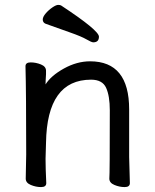

<svg xmlns="http://www.w3.org/2000/svg" viewBox="-20 -739 628 776"><path d="M421.9 -17.1Q423.8 -34.2 423.8 -293Q423.8 -351.1 408.9 -384Q394 -417 348.1 -417Q169.9 -417 166 -162.1L164.1 -97.2Q164.1 -59.1 167 1Q167 17.1 146 17.1Q125 17.1 104.5 8.5Q84 0 84 -17.1L85.9 -115.2Q85.9 -363.8 83 -471.2Q83 -486.8 104 -486.8Q125 -486.8 145.5 -478.5Q166 -470.2 166 -453.1V-439Q164.1 -411.1 164.1 -397.9Q186 -433.1 238.5 -462.2Q291 -491.2 344.2 -491.2Q502 -491.2 502 -296.9V-105L504.9 1Q504.9 17.1 483.9 17.1Q462.9 17.1 442.4 8.5Q421.9 0 421.9 -17.1ZM356.9 -567.9Q350.1 -567.9 329.6 -579.8Q309.1 -591.8 261.5 -608.4Q213.9 -625 164.1 -643.1Q152.8 -647.9 152.8 -660.2Q152.8 -670.9 165 -685.1Q177.2 -699.2 192.1 -709.2Q207 -719.2 215.1 -719.2Q223.1 -719.2 227.1 -716.8Q379.9 -616.2 379.9 -590.8Q379.9 -567.9 356.9 -567.9Z"/></svg>

Font: LXGW WenKai GB Screen
Style: Regular
Weight: 400
Designer: LXGW / Fontworks Inc.
Foundry: LXGW / Fontworks Inc.
Version: Version 1.321;February 19, 2024;FontCreator 14.0.0.2901 64-b